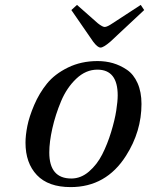

<svg xmlns="http://www.w3.org/2000/svg" viewBox="-20 -751 608 783"><path d="M271 -710 294 -731 379 -656Q398 -641 407 -641Q417 -641 439 -656L554 -731L568 -710L430 -581Q402 -557 390 -557Q378 -557 360 -581ZM84 -169Q84 -199 91.5 -237Q99 -275 119.5 -323Q140 -371 171.5 -410Q203 -449 257 -475.5Q311 -502 378 -502Q411 -502 440.5 -493.5Q470 -485 497.5 -466.5Q525 -448 541 -412Q557 -376 557 -327Q557 -215 494 -116Q413 12 268 12Q177 12 130.5 -37Q84 -86 84 -169ZM181 -129Q181 -23 271 -23Q310 -23 343 -51.5Q376 -80 397 -121.5Q418 -163 433 -212Q448 -261 454 -299.5Q460 -338 460 -362Q460 -467 377 -467Q330 -467 291 -430Q252 -393 229 -338Q206 -283 193.5 -227.5Q181 -172 181 -129Z"/></svg>

Font: Lingua Franca
Style: Italic
Weight: 400
Italic angle: -13°
Version: Version 1.19